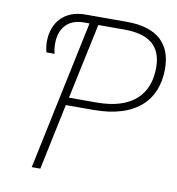

<svg xmlns="http://www.w3.org/2000/svg" viewBox="-80 -787 793 859"><g transform="rotate(10 316.0 -357.0)"><path d="M121 0H160L223 -300H349C542 -300 632 -395 632 -536C632 -651 564 -714 428 -714H239C142 -714 90 -650 90 -565C90 -543 94 -527 97 -517H134C131 -526 128 -542 128 -563C128 -627 162 -678 238 -678H264ZM355 -335H231L304 -678H422C532 -678 592 -635 592 -535C592 -413 519 -335 355 -335Z"/></g></svg>

Font: Noto Sans ExtraLight
Style: Italic
Weight: 200
Italic angle: -12°
Designer: Monotype Design Team
Foundry: Monotype Imaging Inc.
Version: Version 2.013